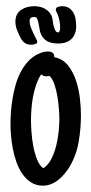

<svg xmlns="http://www.w3.org/2000/svg" viewBox="-20 -564 288 608"><path d="M236.3 -200.2Q236.3 -157.7 229.2 -115.5Q222.2 -73.2 200.2 -35.6Q193.4 -24.4 184.6 -13.9Q175.8 -3.4 165.3 5.1Q154.8 13.7 142.3 18.8Q129.9 23.9 116.2 23.9Q94.7 23.9 78.9 13.9Q63 3.9 51.5 -12.5Q40 -28.8 32.5 -49.6Q24.9 -70.3 20.8 -92Q16.6 -113.8 14.9 -134.3Q13.2 -154.8 13.2 -170.4Q13.2 -188 14.6 -209Q16.1 -230 19.8 -252Q23.4 -273.9 29.5 -295.4Q35.6 -316.9 45.4 -335.7Q55.2 -354.5 68.8 -369.4Q82.5 -384.3 100.6 -393.1V-392.6Q116.2 -400.9 131.8 -400.9Q141.6 -400.9 147 -396.7Q152.3 -392.6 151.9 -382.8Q178.7 -377.9 195.3 -356.9Q211.9 -335.9 220.9 -308.1Q230 -280.3 233.2 -251Q236.3 -221.7 236.3 -200.2ZM126 -322.3Q117.7 -322.3 110.4 -328.6Q101.1 -314.5 94.7 -296.1Q88.4 -277.8 84.7 -258.5Q81.1 -239.3 79.6 -219.7Q78.1 -200.2 78.1 -183.1Q78.1 -168.9 79.6 -146.7Q81.1 -124.5 85.2 -102.1Q89.4 -79.6 96.9 -60.1Q104.5 -40.5 116.7 -31.2Q131.8 -40 141.8 -59.3Q151.9 -78.6 157.7 -101.6Q163.6 -124.5 165.8 -147.9Q168 -171.4 168 -188Q168 -200.2 166.5 -219.7Q165 -239.3 161.6 -259.5Q158.2 -279.8 152.1 -297.4Q146 -314.9 136.7 -323.7Q132.3 -322.3 126 -322.3ZM221.2 -480Q221.2 -455.6 206.5 -440.9Q191.9 -426.3 164.6 -426.3Q143.6 -426.3 131.8 -432.4Q120.1 -438.5 114 -448Q107.9 -457.5 106 -468.3Q104 -479 102.3 -488.5Q100.6 -498 97.9 -504.2Q95.2 -510.3 88.4 -510.3Q73.7 -510.3 73.7 -497.6Q73.7 -487.8 77.6 -477.5Q81.5 -467.3 85.9 -458Q90.3 -448.7 94.2 -441.7Q98.1 -434.6 98.1 -432.1Q98.1 -426.3 91.1 -424.3Q84 -422.4 79.6 -422.4Q66.9 -422.4 59.6 -427.2Q52.2 -432.1 46.4 -441.9Q39.6 -454.6 34.2 -468Q28.8 -481.4 28.8 -495.6Q28.8 -520 46.1 -532.2Q63.5 -544.4 89.4 -544.4Q108.4 -544.4 123.8 -535.4Q139.2 -526.4 145 -509.3Q146 -505.9 147 -498Q147.9 -490.2 149.9 -482.2Q151.9 -474.1 155 -467.8Q158.2 -461.4 163.6 -461.4Q166 -461.4 167.5 -463.6Q168.9 -465.8 169.7 -468.5Q170.4 -471.2 170.4 -473.6Q170.4 -476.1 170.4 -477.1Q170.4 -487.3 168.5 -497.8Q166.5 -508.3 162.6 -518.1Q161.1 -522.5 158.9 -526.1Q156.7 -529.8 156.7 -533.7Q156.7 -540 163.8 -542.2Q170.9 -544.4 176.3 -544.4Q189.9 -544.4 198.7 -538.6Q207.5 -532.7 212.6 -523.4Q217.8 -514.2 219.5 -502.7Q221.2 -491.2 221.2 -480Z"/></svg>

Font: Just Another Hand
Style: Regular
Weight: 400
Designer: Astigmatic (AOETI)
Foundry: Astigmatic (AOETI)
Version: Version 1.000